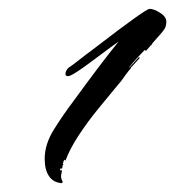

<svg xmlns="http://www.w3.org/2000/svg" viewBox="-20 -652 397 434"><path d="M120 -238Q101 -239 91 -253.5Q81 -268 81 -293Q81 -326 102 -359.5Q123 -393 145 -422Q177 -466 202 -499Q227 -532 248 -558Q241 -553 230 -545Q219 -537 207 -528Q186 -512 165.5 -497.5Q145 -483 136 -480H133Q128 -480 128 -485Q128 -492 135 -499Q143 -504 157.5 -515.5Q172 -527 191 -541Q256 -591 285 -611.5Q314 -632 318 -632Q328 -632 342 -623Q356 -614 356 -603Q356 -593 351.5 -586Q347 -579 326 -556Q325 -554 325 -554H323L324 -553Q324 -553 324 -553V-552Q321 -550 317 -545L315 -546L317 -545L310 -537L307 -539Q299 -531 289.5 -520.5Q280 -510 272 -500L274 -499L273 -500L294 -523L296 -521L275 -498H276Q270 -491 264.5 -483.5Q259 -476 254 -469Q251 -465 239 -451Q225 -434 202 -406Q179 -378 158.5 -347Q138 -316 128 -289L125 -291Q123 -286 122 -282L123 -281V-279H122Q121 -279 121 -278H122L120 -270V-271H116V-267H120V-265Q118 -257 118 -254Q118 -247 122 -241Z"/></svg>

Font: Smooch
Style: Regular
Weight: 400
Designer: Robert E. Leuschke
Foundry: Robert E. Leuschke
Version: Version 1.010; ttfautohint (v1.8.3)